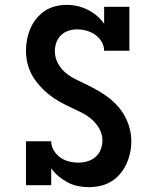

<svg xmlns="http://www.w3.org/2000/svg" viewBox="-20 -763 640 791"><path d="M346 8Q324 8 301.5 3.5Q279 -1 259 -11.5Q239 -22 221.5 -36.5Q204 -51 191 -70V0H87V-181H191Q191 -161 201.5 -143.5Q212 -126 228 -114.5Q244 -103 263.5 -98Q283 -93 303 -93Q322 -93 340.5 -98.5Q359 -104 373.5 -116.5Q388 -129 395 -147Q402 -165 402 -184Q402 -210 389 -233Q376 -256 356.5 -272.5Q337 -289 313.5 -300.5Q290 -312 266.5 -323Q243 -334 220.5 -347Q198 -360 178 -376.5Q158 -393 141 -412.5Q124 -432 111.5 -454.5Q99 -477 93 -502.5Q87 -528 87 -554Q87 -578 91.5 -601Q96 -624 105.5 -646Q115 -668 130 -686.5Q145 -705 164.5 -718Q184 -731 207.5 -737Q231 -743 255 -743Q277 -743 299 -738Q321 -733 341 -723Q361 -713 378.5 -698.5Q396 -684 409 -665V-735H513V-554H409Q409 -574 398.5 -591.5Q388 -609 372 -620Q356 -631 337 -636.5Q318 -642 298 -642Q280 -642 262.5 -636.5Q245 -631 231.5 -618Q218 -605 212 -587.5Q206 -570 206 -552Q206 -526 218.5 -502.5Q231 -479 251 -462.5Q271 -446 294.5 -435Q318 -424 341 -412.5Q364 -401 386.5 -388Q409 -375 429.5 -359Q450 -343 467 -323.5Q484 -304 496 -281Q508 -258 514.5 -232.5Q521 -207 521 -182Q521 -157 516 -133.5Q511 -110 501 -88Q491 -66 475 -47Q459 -28 438.5 -15.5Q418 -3 394 2.5Q370 8 346 8Z"/></svg>

Font: Iosevka Plex Etoile
Style: Bold
Weight: 700
Designer: Belleve Invis
Foundry: Belleve Invis
Version: Version 25.1.1; ttfautohint (v1.8.4)